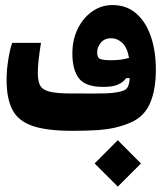

<svg xmlns="http://www.w3.org/2000/svg" viewBox="-20 -500 626 741"><path d="M258.3 4.9Q161.1 4.9 106 -13.9Q50.8 -32.7 28.1 -75.9Q5.4 -119.1 5.4 -192.4Q5.4 -230 12.2 -271.2Q19 -312.5 26.9 -334.5H138.2Q132.3 -298.8 129.2 -270Q126 -241.2 126 -218.3Q126 -187.5 134.8 -170.4Q143.6 -153.3 171.6 -146.2Q199.7 -139.2 258.3 -139.2Q267.6 -139.2 276.6 -139.2Q285.6 -139.2 294.9 -139.2Q341.8 -138.7 383.5 -139.6Q425.3 -140.6 451.2 -148.4Q468.3 -153.3 473.9 -166Q479.5 -178.7 480.5 -198.7L466.8 -198.2Q456.1 -183.1 436 -173.8Q416 -164.6 378.4 -164.6Q310.1 -164.6 284.7 -197.5Q259.3 -230.5 259.3 -293.9Q259.3 -346.7 280 -388.9Q300.8 -431.2 335.9 -455.8Q371.1 -480.5 414.1 -480.5Q467.8 -480.5 505.1 -448.5Q542.5 -416.5 562 -360.1Q581.5 -303.7 581.5 -230Q581.5 -154.8 559.6 -102.8Q537.6 -50.8 485.8 -27.8Q457 -15.1 425.8 -7.8Q394.5 -0.5 354.5 2.2Q314.5 4.9 258.3 4.9ZM478 -276.4Q471.2 -316.9 451.7 -334.7Q432.1 -352.5 409.7 -352.5Q383.3 -352.5 369.1 -335.2Q355 -317.9 355 -297.9Q355 -276.9 367.2 -272.2Q379.4 -267.6 409.2 -267.6Q430.2 -267.6 446 -269.8Q461.9 -272 478 -276.4ZM434.6 220.2 345.2 130.9 434.6 41 523.9 130.9Z"/></svg>

Font: Cascadia Mono
Style: Bold
Weight: 700
Monospace: yes
Designer: Aaron Bell
Foundry: Saja Typeworks
Version: Version 2404.023; ttfautohint (v1.8.4)